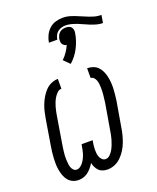

<svg xmlns="http://www.w3.org/2000/svg" viewBox="-152 -914 825 1011"><g transform="rotate(-20 260.5 -408.0)"><path d="M274 8Q261 8 248 4Q235 0 226 -9Q217 -18 211.5 -29.5Q206 -41 203 -54Q195 -41 185.5 -29.5Q176 -18 164 -9Q152 0 138.5 4Q125 8 111 8Q94 8 79 1Q64 -6 54 -18.5Q44 -31 38.5 -46Q33 -61 30 -77.5Q27 -94 26.5 -110.5Q26 -127 27 -144.5Q28 -162 30 -179Q32 -196 35 -213L58 -353Q61 -372 65.5 -391Q70 -410 77 -428.5Q84 -447 94.5 -465Q105 -483 119 -498Q133 -513 152 -521.5Q171 -530 190 -530V-475Q177 -475 166.5 -465Q156 -455 149 -443.5Q142 -432 137 -419.5Q132 -407 128.5 -394.5Q125 -382 122.5 -369Q120 -356 118 -344L95 -204Q93 -193 91.5 -181.5Q90 -170 88.5 -159Q87 -148 86.5 -137Q86 -126 86.5 -115Q87 -104 88 -93.5Q89 -83 92 -73Q95 -63 102.5 -55Q110 -47 121 -47Q132 -47 142 -54.5Q152 -62 159 -72Q166 -82 171 -92.5Q176 -103 179.5 -114.5Q183 -126 185 -137Q187 -148 189 -159L190 -164H252L251 -159Q249 -148 247.5 -136.5Q246 -125 246 -114Q246 -103 247 -92.5Q248 -82 252 -72Q256 -62 264 -54.5Q272 -47 283 -47Q296 -47 307 -57.5Q318 -68 325 -80.5Q332 -93 337 -106Q342 -119 346 -132.5Q350 -146 352.5 -159.5Q355 -173 357 -186L381 -326Q382 -337 383.5 -347.5Q385 -358 386 -368.5Q387 -379 387.5 -389.5Q388 -400 387.5 -410.5Q387 -421 386 -431Q385 -441 381.5 -450.5Q378 -460 371 -467.5Q364 -475 354 -475V-530Q371 -530 386.5 -524.5Q402 -519 413 -508Q424 -497 431 -482Q438 -467 441.5 -451.5Q445 -436 446.5 -419.5Q448 -403 447.5 -385.5Q447 -368 445 -351Q443 -334 441 -317L417 -177Q414 -157 409 -137Q404 -117 396.5 -97Q389 -77 377.5 -58.5Q366 -40 350.5 -24.5Q335 -9 315 -0.5Q295 8 274 8ZM514 -725Q497 -725 480.5 -729.5Q464 -734 448.5 -740Q433 -746 418.5 -753Q404 -760 388.5 -766Q373 -772 356.5 -776.5Q340 -781 323 -781Q312 -781 300.5 -777.5Q289 -774 279.5 -766.5Q270 -759 265 -748Q260 -737 258 -725H211Q214 -745 223 -764Q232 -783 247.5 -797.5Q263 -812 283 -818Q303 -824 323 -824Q346 -824 368 -817Q390 -810 410 -801L434 -791Q454 -782 476 -775Q498 -768 521 -768ZM281 -581 248 -614Q263 -628 275 -645.5Q287 -663 295 -682Q288 -683 282 -687Q276 -691 272.5 -697Q269 -703 268.5 -710.5Q268 -718 269 -725Q271 -734 275 -743Q279 -752 286.5 -758.5Q294 -765 303 -767.5Q312 -770 321 -770Q330 -770 338.5 -767.5Q347 -765 352 -758.5Q357 -752 358.5 -743Q360 -734 358 -725Q352 -686 332.5 -647.5Q313 -609 281 -581Z"/></g></svg>

Font: Iosevka Slab Light Oblique
Style: Regular
Weight: 300
Italic angle: -9°
Monospace: yes
Designer: Belleve Invis
Foundry: Belleve Invis
Version: Version 11.1.1; ttfautohint (v1.8.3)